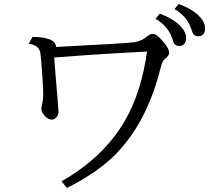

<svg xmlns="http://www.w3.org/2000/svg" viewBox="-20 -894 1040 952"><path d="M141.1 -710.9Q255.4 -710.4 258.3 -661.1Q611.3 -679.2 648.9 -685.1Q684.1 -690.9 710.4 -714.4Q724.1 -726.1 738.3 -726.1Q758.3 -726.1 793.9 -681.6Q818.8 -650.9 818.8 -632.3Q818.8 -617.2 797.9 -602.1Q785.2 -592.8 777.8 -563Q710.9 -289.6 553.7 -129.4Q466.3 -40.5 312 38.1L285.2 4.9Q494.6 -114.3 600.1 -296.9Q681.2 -437.5 709 -638.2Q492.7 -627.9 249 -608.9Q252.4 -553.2 265.6 -400.4Q270 -345.2 270 -341.3Q270 -318.8 252.9 -306.2Q246.1 -300.8 238.8 -300.8Q214.8 -300.8 195.8 -326.7Q185.1 -340.8 185.1 -352.5Q185.1 -363.3 189.5 -380.9Q194.3 -401.4 194.3 -428.2Q194.3 -456.1 190.4 -509.8Q183.6 -612.3 180.2 -630.4Q173.3 -671.9 122.1 -676.8ZM772 -826.2Q826.7 -806.6 861.3 -777.3Q902.8 -742.2 902.8 -704.6Q902.8 -683.1 889.6 -672.9Q880.4 -666 869.6 -666Q849.1 -666 840.8 -683.1Q839.4 -686 835 -700.2Q815.4 -763.7 751 -800.8ZM866.2 -874Q920.9 -854.5 955.6 -825.2Q997.1 -790 997.1 -752.4Q997.1 -731.4 983.9 -720.7Q974.6 -713.9 963.9 -713.9Q943.4 -713.9 935.1 -731Q933.6 -733.9 929.2 -748Q909.7 -811.5 845.2 -849.1Z"/></svg>

Font: BIZ UDMincho
Style: Regular
Weight: 400
Monospace: yes
Designer: TypeBank Co., Ltd.
Foundry: Morisawa Inc.
Version: Version 1.06